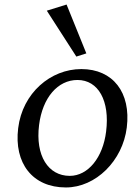

<svg xmlns="http://www.w3.org/2000/svg" viewBox="-20 -816 613 845"><path d="M270 9C401 9 520 -108 538 -255C557 -409 477 -512 338 -512C203 -512 79 -407 60 -252C41 -98 123 9 270 9ZM152 -266C167 -386 234 -464 321 -464C413 -464 464 -372 447 -237C433 -123 368 -42 287 -42C192 -42 135 -131 152 -266ZM186 -769 316 -567 360 -581 273 -796Z"/></svg>

Font: TPK Tissa Web
Style: Italic
Weight: 400
Italic angle: -7°
Designer: Jacques Le Bailly, Suppakit Chalermlarp | Katatrad Co.,Ltd.
Foundry: Jacques Le Bailly, Cadson Demak Co.,Ltd.
Version: Version 5.000;Glyphs 3.1.2 (3151)